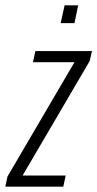

<svg xmlns="http://www.w3.org/2000/svg" viewBox="-49 -702 366 722"><path d="M-29 0 -21 -38 231 -468H75L84 -510H297L288 -472L36 -42H198L189 0ZM179 -615 194 -682H245L231 -615Z"/></svg>

Font: Saira Ultra Condensed Light
Style: Italic
Weight: 300
Width: 1
Italic angle: -12°
Designer: Hector Gatti with collaboration of the Omnibus-Type team
Foundry: Omnibus-Type
Version: Version 1.001; ttfautohint (v1.8)